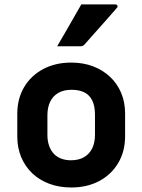

<svg xmlns="http://www.w3.org/2000/svg" viewBox="-20 -831 640 863"><path d="M300 -549.7Q354.1 -549.7 398.3 -532.9Q442.5 -516.1 474.9 -485.5Q507.2 -455 524.8 -413.1Q542.3 -371.3 542.3 -320.3V-219Q542.3 -150.7 511.6 -98.7Q480.9 -46.7 426.4 -17.5Q371.8 11.7 300 11.7Q245.9 11.7 201.3 -5.1Q156.6 -21.9 124.7 -52.4Q92.8 -83 75.2 -124.8Q57.7 -166.7 57.7 -217.6V-319Q57.7 -387.4 88.4 -439.3Q119.1 -491.2 174.1 -520.5Q229 -549.7 300 -549.7ZM301.3 -427.4Q266.5 -427.4 242.5 -413.7Q218.5 -400 205.8 -374.4Q193.1 -348.8 193.1 -313V-224.6Q193.1 -197 200.9 -175.3Q208.7 -153.7 223 -138.5Q236.2 -125.2 255.6 -117.9Q275.1 -110.6 298.7 -110.6Q333.5 -110.6 357.5 -124.4Q381.6 -138.2 394.3 -163.9Q406.9 -189.6 406.9 -224.9V-313.3Q406.9 -343.8 400.1 -365.5Q393.2 -387.1 378.9 -401.5Q365.7 -414.6 346.2 -421Q326.8 -427.4 301.3 -427.4ZM345.4 -811.1Q388 -811.1 422.7 -811.1Q457.3 -811.1 498.7 -811.1Q505 -811.1 507.7 -805.9Q510.5 -800.8 505.5 -795.7Q480.8 -767.4 458.5 -742.1Q436.1 -716.8 412.8 -690.6Q389.4 -664.4 359.9 -631.1Q357.9 -628.1 353.4 -625.6Q348.9 -623.1 342.9 -623.1Q314.1 -623.1 288.5 -623.1Q262.9 -623.1 236.9 -623.1Q255.2 -653.9 273.1 -685Q291 -716.1 309.1 -747.7Q327.1 -779.2 345.4 -811.1Z"/></svg>

Font: Recursive Sans Linear Light
Style: Regular
Weight: 300
Version: Version 1.085